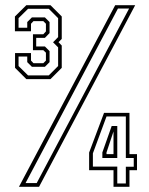

<svg xmlns="http://www.w3.org/2000/svg" viewBox="-20 -720 573 740"><path d="M81.5 -415 38 -458.5V-515.5H99.5V-486.5L109 -476.5H147L157 -486.5V-517L147 -526.5H107V-588H147L157 -599V-628.5L147 -638.5H109L99.5 -628.5V-599.5H37.5V-656.5L81.5 -700H174.5L218 -656.5V-570L205.5 -557.5L218 -544.5V-458.5L174.5 -415ZM88 -429.5H168L204 -465.5V-537.5L184.5 -557L204 -577V-650L168 -686H88L51.5 -650V-613H85V-635L103 -653H153L171 -635V-592.5L153 -574H119.5V-541H153L171 -523V-480.5L153 -462.5H103L85 -480.5V-502H51.5V-465.5ZM53 0 424 -700H501L130.5 0ZM78.5 -14.5H121.5L477.5 -687H434.5ZM417.5 0V-64H323.5V-132L381 -285H479V-126H508V-64H479V0ZM390.5 -126H417.5V-218H419L390.5 -132.5ZM432 -13H465V-77.5H495.5V-111H465V-271H390.5L338 -129V-78H432ZM374.5 -111V-132.5L410.5 -234.5H432V-111Z"/></svg>

Font: Tourney Light
Style: Regular
Weight: 300
Version: Version 1.015